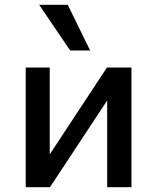

<svg xmlns="http://www.w3.org/2000/svg" viewBox="-20 -779 653 799"><path d="M87 0V-498H187V-129H182L425 -498H527V0H426V-370H432L188 0ZM272 -569 143 -759H262L355 -569Z"/></svg>

Font: Nunito Sans 7pt SemiCondensed SemiBold
Style: Regular
Weight: 600
Width: 4
Designer: Vernon Adams
Foundry: Vernon Adams
Version: Version 3.101;gftools[0.9.27]